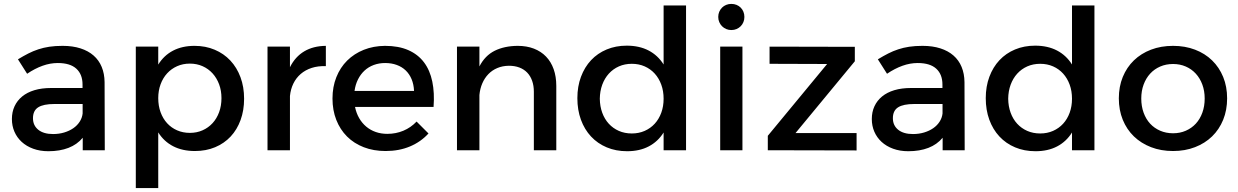

<svg xmlns="http://www.w3.org/2000/svg" viewBox="-20 -770 6344 984"><path d="M404 -64Q375.5 -29.5 331 -12.2Q286.5 5 228 5Q185 5 150.2 -7.8Q115.5 -20.5 91.2 -42.8Q67 -65 54 -95Q41 -125 41 -160Q41 -196 54.5 -225.2Q68 -254.5 93.5 -275.5Q119 -296.5 156.5 -307.8Q194 -319 242 -319H403V-337Q403 -389 371.2 -418Q339.5 -447 276 -447Q237.5 -447 198.2 -433Q159 -419 119 -392L72 -466Q100 -483 125 -495.8Q150 -508.5 176.5 -517.2Q203 -526 233 -530.5Q263 -535 301 -535Q352.5 -535 392.2 -522.2Q432 -509.5 459.5 -485.5Q487 -461.5 501.2 -427Q515.5 -392.5 516 -349L517 0H404ZM252 -83Q282.5 -83 309 -91Q335.5 -99 355.8 -113Q376 -127 388.5 -146.5Q401 -166 403.5 -188.5V-237H259Q202.5 -237 175.8 -220Q149 -203 149 -164Q149 -127 176.2 -105Q203.5 -83 252 -83Z M676 -531H791V-439Q820 -486 867 -510.5Q914 -535 977 -535Q1033.5 -535 1080.2 -515.2Q1127 -495.5 1160.5 -459.8Q1194 -424 1212.5 -374.2Q1231 -324.5 1231 -264Q1231 -204.5 1213 -155Q1195 -105.5 1162 -70.2Q1129 -35 1082.5 -15.5Q1036 4 979 4Q915 4 867.5 -20.5Q820 -45 791 -91.5V194H676ZM953 -444Q917.5 -444 887.8 -430.8Q858 -417.5 836.5 -394Q815 -370.5 803 -338Q791 -305.5 791 -267Q791 -227.5 803 -194.8Q815 -162 836.5 -138.5Q858 -115 887.8 -102Q917.5 -89 953 -89Q988.5 -89 1018.2 -102.2Q1048 -115.5 1069.5 -139Q1091 -162.5 1103 -195.2Q1115 -228 1115 -267Q1115 -305.5 1103 -337.8Q1091 -370 1069.5 -393.8Q1048 -417.5 1018.2 -430.8Q988.5 -444 953 -444Z M1351 -531H1466V-425.5Q1493 -479.5 1539.5 -507Q1586 -534.5 1650 -535V-431Q1610 -432.5 1577.5 -422Q1545 -411.5 1521.2 -391Q1497.5 -370.5 1483.5 -341.8Q1469.5 -313 1466 -278V0H1351Z M1799.5 -222Q1806 -190 1820.8 -164.5Q1835.5 -139 1857 -121Q1878.5 -103 1905.8 -93.5Q1933 -84 1965 -84Q2009 -84 2047.2 -100Q2085.5 -116 2115 -147L2176 -86Q2137 -43 2081.2 -19.5Q2025.5 4 1956 4Q1894.5 4 1844.2 -15.5Q1794 -35 1758.5 -70.5Q1723 -106 1703.5 -155.5Q1684 -205 1684 -265Q1684 -325 1703.8 -374.5Q1723.5 -424 1759.2 -459.5Q1795 -495 1844.5 -514.8Q1894 -534.5 1953 -535Q2023 -535 2072.8 -513Q2122.5 -491 2153 -450.5Q2183.5 -410 2195.5 -352Q2207.5 -294 2202 -222ZM1954 -447Q1922.5 -447 1895.5 -437Q1868.5 -427 1848.2 -408.2Q1828 -389.5 1814.8 -363.2Q1801.5 -337 1797 -304H2102Q2100.5 -337.5 2089.5 -364Q2078.5 -390.5 2059.2 -409Q2040 -427.5 2013.2 -437.2Q1986.5 -447 1954 -447Z M2716 -300Q2716 -331 2707.2 -355.8Q2698.5 -380.5 2682 -397.8Q2665.5 -415 2641.8 -424Q2618 -433 2588 -433Q2555 -432.5 2528.5 -421.2Q2502 -410 2482.8 -390Q2463.5 -370 2451.8 -342.8Q2440 -315.5 2437 -283V0H2322V-531H2437V-429.5Q2465.5 -485 2515.2 -509.8Q2565 -534.5 2633 -535Q2679.5 -535 2716.2 -520.8Q2753 -506.5 2778.5 -480Q2804 -453.5 2817.5 -415.5Q2831 -377.5 2831 -330V0H2716Z M3381 -91Q3352 -44.5 3305 -19.8Q3258 5 3194 5Q3136.5 5 3089.5 -14.8Q3042.5 -34.5 3009 -70.5Q2975.5 -106.5 2957.2 -156.5Q2939 -206.5 2939 -267Q2939 -327 2957.5 -376.5Q2976 -426 3009.2 -461.5Q3042.5 -497 3089.2 -516.5Q3136 -536 3192 -536Q3256.5 -536 3304 -511.2Q3351.5 -486.5 3381 -439.5V-742H3496V0H3381ZM3218 -443Q3182 -443 3152 -429.8Q3122 -416.5 3100.2 -392.5Q3078.5 -368.5 3066.5 -335.8Q3054.5 -303 3054 -264Q3054.5 -225 3066.5 -192.2Q3078.5 -159.5 3100 -136Q3121.5 -112.5 3151.5 -99.2Q3181.5 -86 3218 -86Q3254 -86 3284 -99.2Q3314 -112.5 3335.5 -136Q3357 -159.5 3369 -192.2Q3381 -225 3381 -264Q3381 -303.5 3369 -336.2Q3357 -369 3335.5 -392.8Q3314 -416.5 3284 -429.8Q3254 -443 3218 -443Z M3671 -531H3785V0H3671ZM3728 -750Q3742.5 -750 3754.8 -745Q3767 -740 3776 -731Q3785 -722 3790 -709.8Q3795 -697.5 3795 -683Q3795 -669 3790 -656.8Q3785 -644.5 3776 -635.5Q3767 -626.5 3754.8 -621.2Q3742.5 -616 3728 -616Q3714 -616 3701.8 -621.2Q3689.5 -626.5 3680.5 -635.5Q3671.5 -644.5 3666.2 -656.8Q3661 -669 3661 -683Q3661 -697.5 3666.2 -709.8Q3671.5 -722 3680.5 -731Q3689.5 -740 3701.8 -745Q3714 -750 3728 -750Z M3924 -531 4361 -530V-456L4057 -88H4370V1L3915 0V-74L4219 -442L3924 -443Z M4811 -64Q4782.5 -29.5 4738 -12.2Q4693.5 5 4635 5Q4592 5 4557.2 -7.8Q4522.5 -20.5 4498.2 -42.8Q4474 -65 4461 -95Q4448 -125 4448 -160Q4448 -196 4461.5 -225.2Q4475 -254.5 4500.5 -275.5Q4526 -296.5 4563.5 -307.8Q4601 -319 4649 -319H4810V-337Q4810 -389 4778.2 -418Q4746.5 -447 4683 -447Q4644.5 -447 4605.2 -433Q4566 -419 4526 -392L4479 -466Q4507 -483 4532 -495.8Q4557 -508.5 4583.5 -517.2Q4610 -526 4640 -530.5Q4670 -535 4708 -535Q4759.5 -535 4799.2 -522.2Q4839 -509.5 4866.5 -485.5Q4894 -461.5 4908.2 -427Q4922.5 -392.5 4923 -349L4924 0H4811ZM4659 -83Q4689.5 -83 4716 -91Q4742.5 -99 4762.8 -113Q4783 -127 4795.5 -146.5Q4808 -166 4810.5 -188.5V-237H4666Q4609.5 -237 4582.8 -220Q4556 -203 4556 -164Q4556 -127 4583.2 -105Q4610.5 -83 4659 -83Z M5474 -91Q5445 -44.5 5398 -19.8Q5351 5 5287 5Q5229.5 5 5182.5 -14.8Q5135.5 -34.5 5102 -70.5Q5068.5 -106.5 5050.2 -156.5Q5032 -206.5 5032 -267Q5032 -327 5050.5 -376.5Q5069 -426 5102.2 -461.5Q5135.5 -497 5182.2 -516.5Q5229 -536 5285 -536Q5349.5 -536 5397 -511.2Q5444.5 -486.5 5474 -439.5V-742H5589V0H5474ZM5311 -443Q5275 -443 5245 -429.8Q5215 -416.5 5193.2 -392.5Q5171.5 -368.5 5159.5 -335.8Q5147.5 -303 5147 -264Q5147.5 -225 5159.5 -192.2Q5171.5 -159.5 5193 -136Q5214.5 -112.5 5244.5 -99.2Q5274.5 -86 5311 -86Q5347 -86 5377 -99.2Q5407 -112.5 5428.5 -136Q5450 -159.5 5462 -192.2Q5474 -225 5474 -264Q5474 -303.5 5462 -336.2Q5450 -369 5428.5 -392.8Q5407 -416.5 5377 -429.8Q5347 -443 5311 -443Z M5992 -535Q6053.5 -535 6104.5 -515.5Q6155.5 -496 6192 -460.5Q6228.5 -425 6248.8 -375.5Q6269 -326 6269 -266Q6269 -206 6248.8 -156.2Q6228.5 -106.5 6192 -71Q6155.5 -35.5 6104.5 -15.8Q6053.5 4 5992 4Q5930 4 5879 -15.8Q5828 -35.5 5791.2 -71Q5754.5 -106.5 5734.2 -156.2Q5714 -206 5714 -266Q5714 -326 5734.2 -375.5Q5754.5 -425 5791.2 -460.5Q5828 -496 5879 -515.5Q5930 -535 5992 -535ZM5992 -442Q5956 -442 5926 -429Q5896 -416 5874.5 -392.5Q5853 -369 5841 -336.5Q5829 -304 5829 -265Q5829 -225.5 5841 -192.5Q5853 -159.5 5874.5 -136.2Q5896 -113 5926 -100Q5956 -87 5992 -87Q6027.5 -87 6057.2 -100Q6087 -113 6108.5 -136.2Q6130 -159.5 6142 -192.5Q6154 -225.5 6154 -265Q6154 -304 6142 -336.5Q6130 -369 6108.5 -392.5Q6087 -416 6057.2 -429Q6027.5 -442 5992 -442Z"/></svg>

Font: Argentum Sans
Style: Regular
Weight: 400
Designer: Julieta Ulanovsky, Owen Earl, Chris M. Simpson, Rasmus Andersson, Cristiano Sobral
Foundry: The Argentum Sans Project Authors
Version: Version 3.135; ttfautohint (v1.8.4.7-5d5b-dirty)